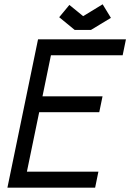

<svg xmlns="http://www.w3.org/2000/svg" viewBox="-20 -865 601 885"><path d="M363.3 -790.5 453.1 -845.2 491.2 -782.7 399.4 -727.1H324.2L252.9 -785.6L299.8 -842.3ZM160.6 -347.7 104 -73.7H433.6L418.5 0H14.2L155.3 -683.6H560.5L545.4 -610.4H214.8L175.8 -420.9H452.6L437.5 -347.7Z"/></svg>

Font: Anka/Coder Condensed
Style: Italic
Weight: 400
Width: 4
Italic angle: -12°
Monospace: yes
Version: Version 001.100